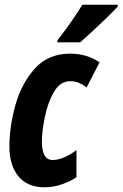

<svg xmlns="http://www.w3.org/2000/svg" viewBox="-20 -786 521 816"><path d="M321 -606Q336 -619 368.5 -649Q401 -679 433 -710Q465 -741 480 -758L481 -766H330Q287 -695 225 -616L223 -606ZM305 -33V-148Q248 -106 204 -106Q158 -106 158 -184Q158 -225 170 -286Q182 -347 208.5 -394Q235 -441 279 -441Q315 -441 348 -414L403 -521Q349 -558 278 -558Q184 -558 127 -493.5Q70 -429 45 -337.5Q20 -246 20 -164Q20 -83 58.5 -36.5Q97 10 169 10Q207 10 244 -3Q281 -16 305 -33Z"/></svg>

Font: Noto Sans UI Condensed ExtraBold
Style: Italic
Weight: 800
Width: 3
Designer: Monotype Design Team
Foundry: Monotype Imaging Inc.
Version: 1.001